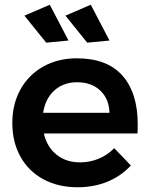

<svg xmlns="http://www.w3.org/2000/svg" viewBox="-20 -785 632 810"><path d="M561 -261Q561 -235 560 -222H165Q178 -165 218.5 -132.5Q259 -100 318 -100Q359 -100 396.5 -115.5Q434 -131 462 -160L532 -87Q492 -43 434.5 -19Q377 5 307 5Q225 5 162.5 -29Q100 -63 66 -124.5Q32 -186 32 -266Q32 -346 66.5 -408Q101 -470 163 -504.5Q225 -539 304 -539Q432 -539 496.5 -466Q561 -393 561 -261ZM442 -309Q440 -368 403 -403Q366 -438 305 -438Q248 -438 209.5 -403.5Q171 -369 162 -309ZM190 -765 269 -614 175 -605 83 -719ZM363 -765 442 -614 348 -605 256 -719Z"/></svg>

Font: Gontserrat Medium
Style: Regular
Weight: 500
Designer: Julieta Ulanovsky
Foundry: Julieta Ulanovsky
Version: Version 6.001